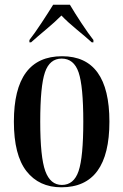

<svg xmlns="http://www.w3.org/2000/svg" viewBox="-20 -786 524 816"><path d="M241 10Q445 10 445 -269Q445 -547 244 -547Q39 -547 39 -269Q39 -127 92.5 -58.5Q146 10 241 10ZM243 0Q194 0 172.5 -59Q151 -118 151 -269Q151 -420 171 -478.5Q191 -537 242 -537Q294 -537 314 -478.5Q334 -420 334 -269Q334 -118 314 -59Q294 0 243 0ZM105 -606H112Q141 -632 176.5 -661.5Q212 -691 241 -720Q269 -691 305 -661.5Q341 -632 370 -606H377V-616Q355 -644 326 -688Q297 -732 277 -766H206Q185 -732 156 -688Q127 -644 105 -616Z"/></svg>

Font: Noto Serif Display Condensed Semi
Style: Regular
Weight: 600
Width: 3
Designer: Monotype Design Team
Foundry: Monotype Imaging Inc.
Version: Version 1.900